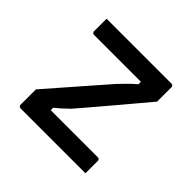

<svg xmlns="http://www.w3.org/2000/svg" viewBox="-136 -677 822 822"><g transform="rotate(45 275.0 -266.0)"><path d="M73 -532H466Q470 -532 472 -530.5Q474 -529 475.5 -527Q477 -525 477 -521V-434Q450 -402 424.5 -371.5Q399 -341 374.5 -312Q350 -283 327 -256Q304 -229 282 -203Q260 -177 239 -153Q222 -136 208.5 -124Q195 -112 181 -101V-86Q202 -86 224 -86Q246 -86 268 -86H466Q471 -86 474 -83Q477 -80 477 -75Q477 -57 477 -38Q477 -19 477 0H84Q81 0 78.5 -1.5Q76 -3 74.5 -5Q73 -7 73 -11V-104Q116 -153 155 -198Q194 -243 230 -284Q266 -325 299 -363Q317 -382 333 -398Q349 -414 368 -430V-445Q340 -445 313 -445Q286 -445 258 -445H84Q81 -445 78.5 -446.5Q76 -448 74.5 -450.5Q73 -453 73 -456Q73 -475 73 -494Q73 -513 73 -532Z"/></g></svg>

Font: Recursive
Style: Regular
Weight: 400
Version: Version 1.085